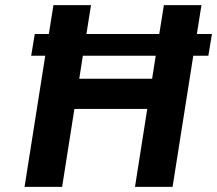

<svg xmlns="http://www.w3.org/2000/svg" viewBox="-20 -731 849 751"><path d="M102 -513H157L76 0H223L271 -305H556L508 0H655L736 -513H795L809 -598H750L768 -711H621L603 -598H318L336 -711H189L171 -598H116ZM290 -423 304 -513H589L575 -423Z"/></svg>

Font: Asimov Pro
Style: BdObl
Weight: 700
Designer: Google
Version: Version 2.000980; 2014